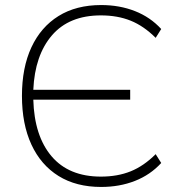

<svg xmlns="http://www.w3.org/2000/svg" viewBox="-20 -733 707 761"><path d="M381 8Q282 8 212 -35.5Q142 -79 104.5 -160Q67 -241 67 -353Q67 -465 104.5 -545.5Q142 -626 212 -669.5Q282 -713 381 -713Q454 -713 515 -689Q576 -665 619 -618L597 -583Q550 -630 498 -651Q446 -672 380 -672Q254 -672 186 -593Q118 -514 112 -377H496V-338H112Q116 -194 184.5 -113.5Q253 -33 380 -33Q446 -33 498 -54Q550 -75 597 -122L619 -87Q576 -40 515 -16Q454 8 381 8Z"/></svg>

Font: Nunito Sans ExtraLight
Style: Regular
Weight: 200
Designer: Vernon Adams
Foundry: Vernon Adams
Version: Version 3.006; ttfautohint (v1.8.3)